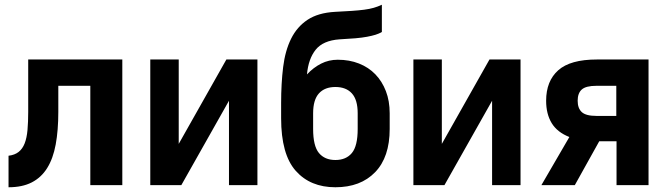

<svg xmlns="http://www.w3.org/2000/svg" viewBox="-20 -781 2815 810"><path d="M16 -124Q42 -127 58.5 -140Q75 -153 84 -176Q93 -199 96 -232.5Q99 -266 99 -309V-530H496V0H361V-419H226V-309Q226 -231 215 -171.5Q204 -112 179 -72Q154 -32 114 -11.5Q74 9 16 9Z M614 -530H734V-174L935 -530H1066V0H946V-356L745 0H614Z M1395 9Q1289 9 1227.5 -60.5Q1166 -130 1166 -282V-346Q1166 -429 1174.5 -498Q1183 -567 1208 -617.5Q1233 -668 1277.5 -697.5Q1322 -727 1393 -731Q1433 -733 1463 -735Q1493 -737 1516 -740Q1539 -743 1556.5 -748Q1574 -753 1591 -761V-646Q1579 -639 1564.5 -634.5Q1550 -630 1529 -626Q1508 -622 1479.5 -619.5Q1451 -617 1412 -615Q1343 -610 1312 -571.5Q1281 -533 1275 -467Q1302 -496 1334.5 -512.5Q1367 -529 1405 -529Q1454 -529 1494.5 -513Q1535 -497 1563.5 -467.5Q1592 -438 1608 -396.5Q1624 -355 1624 -303V-237Q1624 -118 1562.5 -54.5Q1501 9 1395 9ZM1395 -106Q1440 -106 1464.5 -135.5Q1489 -165 1489 -237V-303Q1489 -360 1464.5 -387Q1440 -414 1395 -414Q1350 -414 1325.5 -387Q1301 -360 1301 -303V-237Q1301 -165 1325.5 -135.5Q1350 -106 1395 -106Z M1724 -530H1844V-174L2045 -530H2176V0H2056V-356L1855 0H1724Z M2382 -203Q2331 -223 2307.5 -261.5Q2284 -300 2284 -356Q2284 -439 2335 -484.5Q2386 -530 2498 -530H2716V0H2581V-185H2508L2405 0H2264ZM2580 -292V-419H2496Q2452 -419 2434.5 -403.5Q2417 -388 2417 -356Q2417 -324 2434.5 -308Q2452 -292 2496 -292Z"/></svg>

Font: Golos UI
Style: Bold
Weight: 700
Designer: A.Korolkova, Vitaly Kuzmin
Foundry: ParaType Ltd
Version: Version 2.000